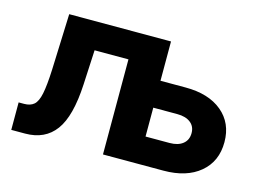

<svg xmlns="http://www.w3.org/2000/svg" viewBox="-76 -648 1053 781"><g transform="rotate(15 450.5 -258.0)"><path d="M22 0V-115.7H44.9Q71.3 -115.7 86.4 -128.9Q101.6 -142.1 108.9 -177.5Q116.2 -212.9 119.1 -279.8L127.9 -515.6H551.8V0H408.2V-400.4H265.6L258.3 -254.9Q251.5 -119.1 207.5 -59.6Q163.6 0 80.1 0ZM556.6 -350.1H662.6Q759.8 -350.1 816.2 -303.2Q872.6 -256.3 872.6 -175.8Q872.6 -94.7 816.2 -47.4Q759.8 0 662.6 0H412.6V-515.6H556.6ZM556.6 -236.8V-115.2H657.7Q693.4 -115.2 713.6 -131.6Q733.9 -147.9 733.9 -176.8Q733.9 -205.1 713.6 -220.9Q693.4 -236.8 657.7 -236.8Z"/></g></svg>

Font: Inter Display
Style: Bold
Weight: 700
Designer: Rasmus Andersson
Foundry: rsms
Version: Version 4.001;git-9221beed3